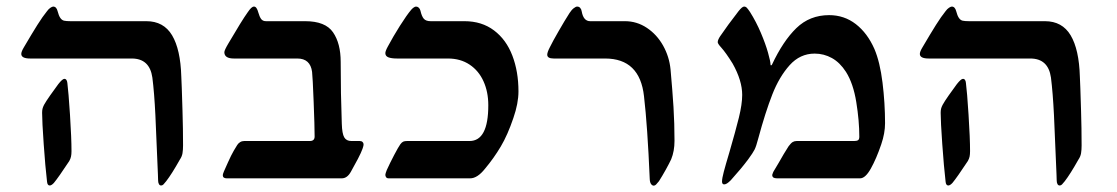

<svg xmlns="http://www.w3.org/2000/svg" viewBox="-20 -548 3433 590"><path d="M72.8 -368.2Q45.4 -368.2 45.4 -382.3Q45.4 -389.2 53.2 -402.3Q78.1 -444.8 94.7 -471.2Q111.3 -497.6 124.5 -513.7Q129.4 -520.5 135 -524.2Q140.6 -527.8 143.6 -527.8Q148.4 -527.8 151.9 -524.2Q155.3 -520.5 156.7 -514.6Q160.6 -499.5 165.5 -492.7Q170.4 -485.8 177 -484.4Q183.6 -482.9 196.3 -482.9H429.7Q482.9 -482.9 508.8 -439.5Q534.7 -396 537.1 -313L538.6 -277.3Q539.1 -261.2 540.8 -207.3Q542.5 -153.3 542.5 -101.1Q542.5 -87.4 540.8 -77.1Q539.1 -66.9 532.7 -57.6Q507.8 -13.2 490.7 8.8Q485.4 15.6 482.2 18.8Q479 22 475.1 22Q470.7 22 468.3 17.6Q465.8 13.2 465.8 5.4L465.3 -11.2Q460.9 -124 457.5 -193.8Q454.1 -263.7 448.2 -309.6Q439.9 -368.2 384.8 -368.2ZM159.2 -289.6Q171.9 -305.7 177.7 -305.7Q182.1 -305.7 184.3 -302Q186.5 -298.3 187 -293Q190.4 -267.1 195.1 -195.1Q199.7 -123 199.7 -83.5Q199.7 -73.7 198.2 -66.9Q196.8 -60.1 192.9 -53.2Q159.7 -2.9 145.5 14.2Q138.2 22 132.8 22Q125.5 22 124.5 9.8Q119.1 -35.6 114.3 -105.2Q109.4 -174.8 109.4 -201.2Q109.4 -208.5 110.6 -213.6Q111.8 -218.8 115.2 -225.6Q121.1 -236.3 134.3 -255.1Q147.5 -273.9 159.2 -289.6Z M730.5 -114.7H932.1Q946.8 -114.7 946.8 -128.4Q946.8 -160.2 943.8 -235.6Q940.9 -311 939 -327.1Q933.6 -368.2 893.6 -368.2H698.7Q669.4 -368.2 669.4 -387.7Q669.4 -393.6 682.1 -415Q723.6 -485.8 741.2 -510.3Q747.1 -519 751.7 -523.4Q756.3 -527.8 760.7 -527.8Q769 -527.8 773.9 -509.3Q777.3 -497.1 782.2 -490Q787.1 -482.9 797.4 -482.9H917.5Q980 -482.9 1003.4 -448.7Q1026.9 -414.6 1026.9 -357.9Q1026.9 -260.3 1030.3 -168Q1031.2 -137.2 1037.8 -126Q1044.4 -114.7 1059.6 -114.7H1085.4Q1090.8 -114.7 1094 -111.8Q1097.2 -108.9 1097.2 -104.5Q1097.2 -100.6 1095.7 -96.2Q1094.2 -91.8 1093.8 -90.3Q1090.3 -80.1 1079.8 -59.8Q1069.3 -39.6 1058.1 -20Q1046.9 0 1030.3 0H676.3Q670.9 0 667.7 -2.4Q664.6 -4.9 664.6 -9.8Q664.6 -12.7 668 -21Q682.6 -54.2 689.9 -69.1Q697.3 -84 709 -102.5Q712.4 -107.9 718 -111.3Q723.6 -114.7 730.5 -114.7Z M1231 -114.7H1422.9Q1480.5 -114.7 1480.5 -224.6Q1480.5 -265.6 1465.8 -298.1Q1451.2 -330.6 1423.1 -349.4Q1395 -368.2 1356.4 -368.2H1200.2Q1183.1 -368.2 1173.6 -371.8Q1164.1 -375.5 1164.1 -384.8Q1164.1 -391.1 1171.9 -405.3Q1187.5 -434.6 1208.7 -468.3Q1230 -502 1243.7 -518.1Q1247.1 -522 1251.2 -524.9Q1255.4 -527.8 1258.3 -527.8Q1263.2 -527.8 1266.8 -524.4Q1270.5 -521 1272 -515.1Q1275.9 -497.6 1282.5 -490.2Q1289.1 -482.9 1303.2 -482.9H1407.2Q1460.4 -482.9 1498 -454.6Q1535.6 -426.3 1554.4 -377.2Q1573.2 -328.1 1573.2 -267.1Q1573.2 -230.5 1557.6 -185.5Q1540 -133.3 1518.8 -97.7Q1497.6 -62 1470.2 -29.3Q1446.8 0 1424.8 0H1174.3Q1168.9 0 1166.5 -3.4Q1164.1 -6.8 1164.1 -10.7Q1164.1 -14.2 1168.5 -25.4Q1178.7 -47.9 1191.4 -72Q1204.1 -96.2 1210.4 -105Q1214.8 -110.8 1219.2 -112.8Q1223.6 -114.7 1231 -114.7Z M1681.6 -368.2Q1661.6 -368.2 1661.6 -379.9Q1661.6 -387.2 1669.4 -402.3Q1678.2 -420.4 1696.8 -452.6Q1715.3 -484.9 1730 -507.8Q1736.3 -517.6 1742.9 -522.7Q1749.5 -527.8 1753.4 -527.8Q1759.3 -527.8 1762.9 -523.7Q1766.6 -519.5 1767.6 -512.7Q1772.9 -482.9 1793.5 -482.9H1900.4Q1937 -482.9 1967.8 -462.4Q1998.5 -441.9 2017.6 -408Q2036.6 -374 2040.5 -335Q2046.4 -269.5 2049.6 -219Q2052.7 -168.5 2052.7 -115.2Q2052.7 -83.5 2042.5 -58.6Q2037.1 -46.9 2025.9 -26.6Q2014.6 -6.3 2004.9 8.8Q1999.5 15.6 1996.1 19Q1992.7 22.5 1988.8 22.5Q1984.4 22.5 1980.7 17.6Q1977.1 12.7 1976.6 2.4Q1969.7 -160.6 1959 -252Q1946.3 -368.2 1839.4 -368.2Z M2196.3 -401.9Q2185.5 -413.6 2185.5 -418.5Q2185.5 -422.4 2187.7 -427.2Q2189.9 -432.1 2192.9 -436.5Q2201.7 -449.7 2218.5 -472.7Q2235.4 -495.6 2249.5 -513.7Q2260.7 -527.8 2266.6 -527.8Q2271.5 -527.8 2275.1 -523.9Q2278.8 -520 2284.7 -511.2Q2303.7 -481 2318.1 -447Q2332.5 -413.1 2340.1 -386Q2347.7 -358.9 2347.7 -350.1Q2347.7 -347.2 2349.1 -347.2Q2351.1 -347.2 2352.1 -349.1Q2386.2 -421.9 2427.2 -461.7Q2468.3 -501.5 2527.8 -501.5Q2574.2 -501.5 2609.9 -473.9Q2645.5 -446.3 2667 -397.5Q2684.1 -357.4 2691.9 -294.2Q2699.7 -231 2699.7 -169.4Q2699.7 -138.7 2688 -104.5Q2672.9 -60.1 2656 -30Q2639.2 0 2623 0H2367.7Q2360.4 0 2356.7 -2.4Q2353 -4.9 2353 -10.7Q2353.5 -12.7 2355 -16.6Q2356.4 -20.5 2358.4 -23.4L2373 -47.9Q2388.2 -75.2 2403.3 -98.6Q2410.6 -108.4 2416 -111.6Q2421.4 -114.7 2428.2 -114.7H2605Q2612.8 -114.7 2616.7 -117.2Q2620.6 -119.6 2620.6 -127.9Q2620.6 -176.8 2611.3 -234.1Q2602.1 -291.5 2579.6 -327.1Q2561 -356 2536.4 -369.6Q2511.7 -383.3 2483.4 -383.3Q2438.5 -383.3 2406.5 -347.7Q2374.5 -312 2353.3 -257.8Q2332 -203.6 2310.1 -122.6Q2303.7 -98.1 2298.8 -88.4Q2293.9 -78.6 2279.3 -58.6Q2258.3 -30.3 2225.6 5.9Q2218.8 12.7 2214.1 15.6Q2209.5 18.6 2205.1 18.6Q2202.1 18.6 2200.4 16.4Q2198.7 14.2 2198.7 9.8Q2198.7 0.5 2204.1 -20Q2209.5 -40.5 2221.2 -79.6Q2240.2 -145 2250.5 -186.5Q2260.7 -228 2260.7 -256.3Q2260.7 -300.3 2231.4 -352.5Q2210.9 -385.7 2196.3 -401.9Z M2834 -368.2Q2806.6 -368.2 2806.6 -382.3Q2806.6 -389.2 2814.5 -402.3Q2839.4 -444.8 2856 -471.2Q2872.6 -497.6 2885.7 -513.7Q2890.6 -520.5 2896.2 -524.2Q2901.9 -527.8 2904.8 -527.8Q2909.7 -527.8 2913.1 -524.2Q2916.5 -520.5 2918 -514.6Q2921.9 -499.5 2926.8 -492.7Q2931.6 -485.8 2938.2 -484.4Q2944.8 -482.9 2957.5 -482.9H3190.9Q3244.1 -482.9 3270 -439.5Q3295.9 -396 3298.3 -313L3299.8 -277.3Q3300.3 -261.2 3302 -207.3Q3303.7 -153.3 3303.7 -101.1Q3303.7 -87.4 3302 -77.1Q3300.3 -66.9 3293.9 -57.6Q3269 -13.2 3252 8.8Q3246.6 15.6 3243.4 18.8Q3240.2 22 3236.3 22Q3231.9 22 3229.5 17.6Q3227.1 13.2 3227.1 5.4L3226.6 -11.2Q3222.2 -124 3218.8 -193.8Q3215.3 -263.7 3209.5 -309.6Q3201.2 -368.2 3146 -368.2ZM2920.4 -289.6Q2933.1 -305.7 2939 -305.7Q2943.4 -305.7 2945.6 -302Q2947.8 -298.3 2948.2 -293Q2951.7 -267.1 2956.3 -195.1Q2960.9 -123 2960.9 -83.5Q2960.9 -73.7 2959.5 -66.9Q2958 -60.1 2954.1 -53.2Q2920.9 -2.9 2906.7 14.2Q2899.4 22 2894 22Q2886.7 22 2885.7 9.8Q2880.4 -35.6 2875.5 -105.2Q2870.6 -174.8 2870.6 -201.2Q2870.6 -208.5 2871.8 -213.6Q2873 -218.8 2876.5 -225.6Q2882.3 -236.3 2895.5 -255.1Q2908.7 -273.9 2920.4 -289.6Z"/></svg>

Font: David Libre Medium
Style: Regular
Weight: 500
Version: Version 1.000